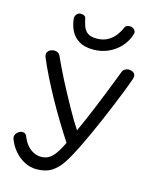

<svg xmlns="http://www.w3.org/2000/svg" viewBox="-152 -1162 1024 1281"><g transform="rotate(15 359.5 -521.5)"><path d="M226 20Q182 20 142 -1Q102 -22 72 -57.5Q42 -93 26 -137Q22 -150 25.5 -160.5Q29 -171 37 -179Q45 -187 54.5 -191.5Q64 -196 71 -196Q85 -196 92.5 -190.5Q100 -185 106 -169Q118 -139 137.5 -116Q157 -93 182 -80.5Q207 -68 234 -68Q281 -68 312.5 -101.5Q344 -135 375 -202Q339 -257 298.5 -323.5Q258 -390 219.5 -459.5Q181 -529 148 -595.5Q115 -662 92 -717Q85 -737 91 -750Q97 -763 110.5 -769.5Q124 -776 138 -776Q152 -776 163 -769.5Q174 -763 180 -749Q191 -724 208.5 -687.5Q226 -651 247.5 -608.5Q269 -566 293 -522Q317 -478 340 -436Q363 -394 384 -359.5Q405 -325 421 -301Q439 -339 459 -386Q479 -433 500.5 -484.5Q522 -536 541.5 -586Q561 -636 578.5 -680Q596 -724 608 -756Q613 -768 625 -775Q637 -782 648 -782Q662 -782 674.5 -777Q687 -772 693 -760Q699 -748 692 -727Q676 -681 655 -628Q634 -575 611 -519Q588 -463 564 -407.5Q540 -352 516.5 -301Q493 -250 472 -207Q437 -135 404.5 -84Q372 -33 330.5 -6.5Q289 20 226 20ZM385 -849Q324 -849 286 -872.5Q248 -896 229.5 -934Q211 -972 207 -1016Q206 -1033 217 -1046Q228 -1059 245 -1059Q257 -1059 267 -1054.5Q277 -1050 280 -1039Q286 -1010 295 -984Q304 -958 325.5 -942Q347 -926 387 -926Q433 -926 465 -944.5Q497 -963 517.5 -990.5Q538 -1018 548 -1044Q553 -1056 563.5 -1059.5Q574 -1063 584 -1063Q596 -1063 605.5 -1057Q615 -1051 620 -1041Q625 -1031 621 -1019Q607 -970 572.5 -931.5Q538 -893 490 -871Q442 -849 385 -849Z"/></g></svg>

Font: Playpen Sans
Style: Regular
Weight: 400
Designer: Laura Meseguer, Veronika Burian, José Scaglione, Kostas Bartsokas, Vera Evstafieva, Tom Grace, Yorlmar Campos
Foundry: TypeTogether
Version: Version 2.000